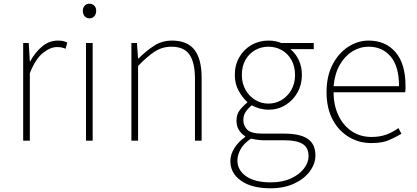

<svg xmlns="http://www.w3.org/2000/svg" viewBox="-20 -759 2250 1036"><path d="M105 0V-527H135L141 -428H143Q169 -476 207 -508Q245 -540 292 -540Q306 -540 318 -538Q330 -536 343 -529L334 -496Q321 -501 312 -503Q303 -505 287 -505Q252 -505 212 -473.5Q172 -442 141 -364V0Z M444 0V-527H480V0ZM463 -660Q447 -660 437 -671Q427 -682 427 -701Q427 -718 437 -728.5Q447 -739 463 -739Q478 -739 488.5 -728.5Q499 -718 499 -701Q499 -682 488.5 -671Q478 -660 463 -660Z M689 0V-527H719L725 -443H727Q768 -484 811 -512Q854 -540 909 -540Q990 -540 1029 -490.5Q1068 -441 1068 -339V0H1032V-334Q1032 -421 1002.5 -464Q973 -507 905 -507Q856 -507 815.5 -481Q775 -455 725 -403V0Z M1439 257Q1339 257 1281 216.5Q1223 176 1223 110Q1223 75 1244.5 40.5Q1266 6 1303 -20V-24Q1283 -36 1269.5 -57Q1256 -78 1256 -108Q1256 -144 1276.5 -168.5Q1297 -193 1314 -205V-209Q1289 -231 1268 -268.5Q1247 -306 1247 -354Q1247 -408 1271 -450Q1295 -492 1336.5 -516Q1378 -540 1428 -540Q1451 -540 1468.5 -536Q1486 -532 1497 -527H1673V-494H1547Q1575 -471 1592 -435Q1609 -399 1609 -354Q1609 -302 1585 -259.5Q1561 -217 1520 -192Q1479 -167 1428 -167Q1406 -167 1381.5 -173.5Q1357 -180 1339 -191Q1321 -177 1307 -157.5Q1293 -138 1293 -111Q1293 -81 1314 -59.5Q1335 -38 1396 -38H1513Q1600 -38 1641 -9.5Q1682 19 1682 80Q1682 124 1652 165Q1622 206 1567.5 231.5Q1513 257 1439 257ZM1428 -200Q1467 -200 1499.5 -219.5Q1532 -239 1552 -274Q1572 -309 1572 -354Q1572 -401 1552.5 -435.5Q1533 -470 1500.5 -488.5Q1468 -507 1428 -507Q1389 -507 1356.5 -488.5Q1324 -470 1304.5 -436Q1285 -402 1285 -354Q1285 -309 1305 -274Q1325 -239 1357.5 -219.5Q1390 -200 1428 -200ZM1441 225Q1504 225 1549.5 204Q1595 183 1620 150.5Q1645 118 1645 84Q1645 37 1612.5 17.5Q1580 -2 1518 -2H1398Q1393 -2 1374.5 -4Q1356 -6 1334 -11Q1295 15 1278 46.5Q1261 78 1261 107Q1261 159 1308 192Q1355 225 1441 225Z M1983 13Q1917 13 1862 -20Q1807 -53 1774.5 -114.5Q1742 -176 1742 -262Q1742 -348 1774.5 -410.5Q1807 -473 1859 -506.5Q1911 -540 1969 -540Q2061 -540 2114.5 -477Q2168 -414 2168 -297Q2168 -289 2168 -280.5Q2168 -272 2166 -261H1780Q1780 -192 1805.5 -137.5Q1831 -83 1877 -51.5Q1923 -20 1985 -20Q2030 -20 2065 -33Q2100 -46 2130 -68L2146 -37Q2116 -19 2079 -3Q2042 13 1983 13ZM1780 -294H2133Q2133 -401 2088 -454Q2043 -507 1969 -507Q1922 -507 1881 -481.5Q1840 -456 1813 -408.5Q1786 -361 1780 -294Z"/></svg>

Font: Source Han Sans SC ExtraLight
Style: Regular
Weight: 250
Designer: Ryoko NISHIZUKA 西塚涼子 (kana, bopomofo & ideographs); Paul D. Hunt (Latin, Greek & Cyrillic); Sandoll Communications 산돌커뮤니
Foundry: Adobe
Version: Version 2.004;hotconv 1.0.118;makeotfexe 2.5.65603